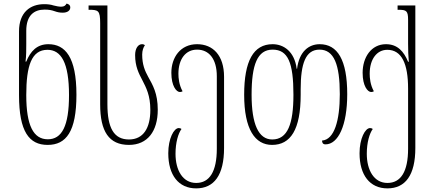

<svg xmlns="http://www.w3.org/2000/svg" viewBox="-20 -790 2387 1060"><path d="M243 10C345 10 402 -63 402 -267C402 -475 340 -546 247 -546C184 -546 148 -507 125 -450H121C125 -481 125 -515 125 -547V-620C125 -706 169 -737 226 -737C250 -737 265 -734 282 -728C296 -723 309 -720 326 -720C353 -720 368 -732 368 -749C368 -763 356 -769 347 -770C343 -761 335 -753 318 -753C306 -753 290 -756 275 -760C261 -765 242 -767 224 -767C147 -767 85 -722 85 -617V-265C85 -63 141 10 243 10ZM244 -21C165 -21 125 -96 125 -265C125 -427 154 -515 242 -515C317 -515 361 -445 361 -265C361 -93 321 -21 244 -21Z M692 10C794 10 851 -65 851 -184C851 -275 823 -321 798 -366C780 -399 765 -433 765 -489C765 -511 772 -530 780 -540C776 -544 771 -546 764 -546C742 -546 726 -522 726 -486C726 -423 746 -385 766 -347C787 -306 810 -263 810 -183C810 -84 772 -20 692 -20C609 -20 573 -83 573 -215V-760H469V-736H471C523 -736 533 -732 533 -662V-214C533 -65 581 10 692 10Z M1063 250C1162 250 1217 177 1217 27V-366C1217 -484 1156 -546 1068 -546C976 -546 926 -473 926 -388C926 -315 954 -282 973 -282C978 -282 983 -283 988 -286C968 -322 965 -360 965 -383C965 -464 1005 -516 1068 -516C1133 -516 1177 -466 1177 -369V31C1177 157 1137 220 1063 220C989 220 949 150 949 59C949 -4 964 -53 982 -78C978 -81 973 -83 967 -83C940 -83 909 -25 909 56C909 177 966 250 1063 250Z M1482 10C1584 10 1640 -74 1640 -267V-297C1640 -439 1667 -516 1744 -516C1824 -516 1856 -434 1856 -270C1856 -125 1826 -19 1758 -14C1758 -3 1762 7 1777 7C1847 7 1897 -97 1897 -270C1897 -460 1843 -546 1745 -546C1686 -546 1632 -507 1620 -410H1618C1606 -506 1546 -546 1485 -546C1379 -546 1328 -453 1328 -267C1328 -76 1388 10 1482 10ZM1483 -20C1407 -20 1369 -105 1369 -267C1369 -433 1401 -516 1485 -516C1570 -516 1600 -444 1600 -267C1600 -106 1568 -20 1483 -20Z M2119 250C2218 250 2273 177 2273 27V-760H2175V-736H2180C2224 -736 2233 -730 2233 -680V-549C2233 -513 2234 -480 2237 -449H2233C2210 -505 2175 -546 2111 -546C2029 -546 1982 -473 1982 -388C1982 -315 2010 -282 2029 -282C2034 -282 2039 -283 2044 -286C2024 -322 2021 -360 2021 -383C2021 -464 2061 -515 2118 -515C2198 -515 2233 -438 2233 -300V31C2233 157 2193 220 2119 220C2045 220 2005 150 2005 59C2005 -4 2020 -53 2038 -78C2034 -81 2029 -83 2023 -83C1996 -83 1965 -25 1965 56C1965 177 2022 250 2119 250Z"/></svg>

Font: Noto Serif Georgian ExtraCondensed ExtraLight
Style: Regular
Weight: 200
Width: 2
Designer: Monotype Design Team, Akaki Razmadze
Foundry: Google LLC
Version: Version 2.003